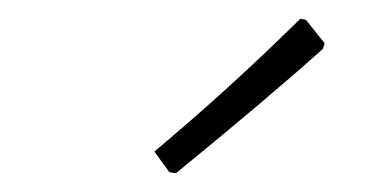

<svg xmlns="http://www.w3.org/2000/svg" viewBox="-20 -702 416 204"><path d="M299 -682 305 -681 325 -656 323 -650Q265 -598 167 -518L160 -519L144 -541Q223 -607 299 -682Z"/></svg>

Font: Alegreya Sans SC Light
Style: Italic
Weight: 300
Italic angle: -7°
Designer: Juan Pablo del Peral
Foundry: Huerta Tipografica
Version: Version 2.007